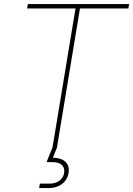

<svg xmlns="http://www.w3.org/2000/svg" viewBox="-20 -748 674 972"><path d="M117.2 -705.1 121.1 -727.5H633.8L629.9 -705.1H384.8L268.1 0H245.6L362.3 -705.1ZM178.2 204.1 181.6 181.6H229.5Q260.7 181.6 280.5 167.2Q300.3 152.8 304.7 127.4Q308.6 102.5 293.7 87.6Q278.8 72.8 244.1 72.8H215.8L248.5 -8.8H265.6L268.1 0L247.6 50.3Q291 51.3 312 71.8Q333 92.3 327.1 127.4Q321.3 162.6 293.9 183.3Q266.6 204.1 226.1 204.1Z"/></svg>

Font: Inter 24pt Thin
Style: Italic
Weight: 250
Italic angle: -9.3988°
Version: Version 4.001;git-66647c0bb